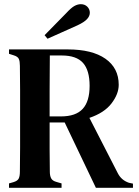

<svg xmlns="http://www.w3.org/2000/svg" viewBox="-20 -897 665 917"><path d="M23 0V-21L44 -27Q64 -33 69.5 -44.5Q75 -56 75 -77Q76 -135 76 -193Q76 -251 76 -310V-351Q76 -409 76 -467Q76 -525 75 -583Q75 -604 70 -615.5Q65 -627 45 -633L23 -640V-661H303Q420 -661 483.5 -616.5Q547 -572 547 -492Q547 -448 512.5 -403Q478 -358 407 -334L543 -69Q560 -36 596 -24L615 -20V0H438L289 -312H217Q217 -241 217 -184Q217 -127 218 -77Q218 -57 224.5 -45Q231 -33 250 -28L274 -21V0ZM217 -341H271Q342 -341 375 -377Q408 -413 408 -487Q408 -561 376.5 -596.5Q345 -632 275 -632H218Q218 -593 217.5 -552.5Q217 -512 217 -461.5Q217 -411 217 -341ZM193 -729Q219 -755 245 -782Q271 -809 296 -834Q320 -860 335.5 -868.5Q351 -877 366 -877Q385 -877 397 -865Q409 -853 409 -836Q409 -820 395.5 -805.5Q382 -791 350 -776Q313 -760 278.5 -744Q244 -728 207 -712Z"/></svg>

Font: DeepMind Serif Text
Style: Regular
Weight: 400
Designer: Frank Grießhammer / Modifications: Colophon Foundry
Foundry: Colophon Foundry
Version: Version 5.003; ttfautohint (v1.8.2)